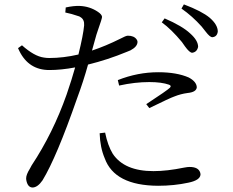

<svg xmlns="http://www.w3.org/2000/svg" viewBox="-20 -796 1040 857"><path d="M702.1 -696.3 714.8 -713.9Q793.9 -679.7 829.1 -646.5Q864.3 -615.2 864.3 -586.9Q859.4 -563.5 837.9 -560.5Q826.2 -560.5 805.7 -588.9Q796.9 -602.5 792 -608.4Q745.1 -665 702.1 -696.3ZM511.7 -414.1 505.9 -438.5Q594.7 -473.6 686.5 -473.6Q768.6 -473.6 822.3 -450.2Q857.4 -431.6 858.4 -406.2Q856.4 -384.8 817.4 -380.9Q787.1 -377 757.8 -365.2Q740.2 -359.4 646.5 -313.5L632.8 -331.1Q726.6 -392.6 738.3 -404.3Q747.1 -413.1 734.4 -418Q701.2 -429.7 646.5 -429.7Q582 -429.7 511.7 -414.1ZM271.5 -740.2 273.4 -762.7Q308.6 -770.5 335.9 -769.5Q380.9 -767.6 417 -743.2Q434.6 -731.4 435.5 -720.7Q435.5 -712.9 417 -661.1Q413.1 -650.4 410.2 -640.6L390.6 -570.3Q452.1 -590.8 516.6 -623Q542 -636.7 550.8 -636.7Q578.1 -636.7 589.8 -620.1Q593.8 -614.3 593.8 -609.4Q593.8 -587.9 562.5 -571.3Q554.7 -568.4 545.9 -564.5Q460.9 -529.3 373 -507.8Q352.5 -433.6 324.2 -357.4Q232.4 -93.8 169.9 8.8Q148.4 40 126 41Q105.5 41 98.6 13.7Q96.7 6.8 96.7 0Q96.7 -16.6 113.3 -43Q118.2 -51.8 121.1 -57.6Q216.8 -202.1 277.3 -374Q300.8 -442.4 315.4 -495.1Q252.9 -483.4 200.2 -483.4Q108.4 -483.4 66.4 -568.4Q63.5 -575.2 60.5 -581.1L78.1 -593.8Q132.8 -544.9 175.8 -539.1Q187.5 -537.1 200.2 -537.1Q262.7 -537.1 330.1 -552.7Q351.6 -639.6 355.5 -682.6Q357.4 -709 338.9 -719.7Q335.9 -721.7 334 -722.7Q296.9 -735.4 271.5 -740.2ZM424.8 -201.2 449.2 -204.1Q460.9 -146.5 483.4 -109.4Q535.2 -32.2 665 -32.2Q725.6 -32.2 801.8 -47.9Q817.4 -50.8 826.2 -50.8Q864.3 -50.8 873 -27.3Q875 -21.5 875 -16.6Q873 8.8 820.3 19.5Q756.8 33.2 685.5 33.2Q491.2 32.2 447.3 -89.8Q426.8 -137.7 424.8 -201.2ZM790 -757.8 800.8 -776.4Q880.9 -746.1 916 -716.8Q952.1 -685.5 952.1 -655.3Q949.2 -631.8 927.7 -629.9Q917 -629.9 898.4 -654.3Q886.7 -669.9 879.9 -677.7Q838.9 -723.6 790 -757.8Z"/></svg>

Font: GenYoMin JP Regular
Style: Regular
Weight: 400
Version: Version 1.001;PS 1;hotconv 16.6.51;makeotf.lib2.5.65220 DEVE